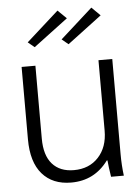

<svg xmlns="http://www.w3.org/2000/svg" viewBox="-53 -768 597 819"><g transform="rotate(-5 245.5 -358.0)"><path d="M379.9 -198.2V-500H439V-91.8Q439 -44.9 444.8 0H390.1Q383.3 -43 380.9 -70.8H377.9Q318.8 9.8 219.2 9.8Q139.6 9.8 95.2 -41.3Q50.8 -92.3 50.8 -189.9V-500H109.9V-188Q109.9 -116.2 142.6 -79.1Q175.3 -42 234.9 -42Q300.8 -42 340.3 -85Q379.9 -127.9 379.9 -198.2ZM113.8 -579.1 85.9 -602.1 224.1 -726.1 261.2 -689.9ZM258.8 -579.1 231 -602.1 369.1 -726.1 405.8 -689.9Z"/></g></svg>

Font: LT Hoop Light
Style: Regular
Weight: 300
Designer: Daniel Lyons
Foundry: LyonsType
Version: Version 1.000